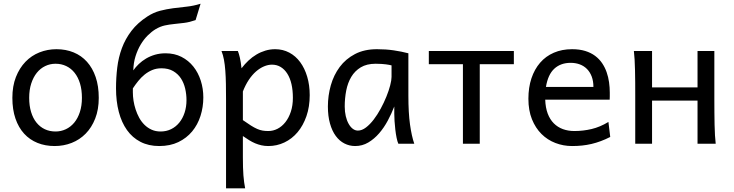

<svg xmlns="http://www.w3.org/2000/svg" viewBox="-20 -772 3941 1031"><path d="M136.7 -246.6Q136.7 -204.1 147 -170.4Q157.2 -136.7 176 -113.5Q194.8 -90.3 220.7 -78.1Q246.6 -65.9 278.3 -65.9Q307.6 -65.9 333.5 -78.1Q359.4 -90.3 378.7 -113.5Q397.9 -136.7 408.9 -170.4Q419.9 -204.1 419.9 -246.6Q419.9 -289.6 409.7 -323.5Q399.4 -357.4 380.6 -381.1Q361.8 -404.8 335.7 -417.2Q309.6 -429.7 278.3 -429.7Q248.5 -429.7 222.7 -417.2Q196.8 -404.8 177.7 -381.1Q158.7 -357.4 147.7 -323.5Q136.7 -289.6 136.7 -246.6ZM46.4 -246.6Q46.4 -309.6 65.4 -358.2Q84.5 -406.7 116.7 -440.2Q148.9 -473.6 191.9 -490.7Q234.9 -507.8 283.2 -507.8Q333.5 -507.8 375.2 -490.7Q417 -473.6 447 -440.2Q477.1 -406.7 493.7 -358.2Q510.3 -309.6 510.3 -246.6Q510.3 -183.6 491.2 -135.3Q472.2 -86.9 439.9 -54.2Q407.7 -21.5 364.7 -4.6Q321.8 12.2 273.4 12.2Q223.1 12.2 181.4 -4.6Q139.6 -21.5 109.6 -54.2Q79.6 -86.9 63 -135.3Q46.4 -183.6 46.4 -246.6Z M847.2 -405.3Q819.8 -405.3 797.6 -396Q775.4 -386.7 756.6 -371.6Q737.8 -356.4 722.2 -336.9Q706.5 -317.4 693.4 -297.4V-275.9Q693.4 -254.9 697 -231.2Q700.7 -207.5 708.3 -184.3Q715.8 -161.1 727.5 -139.6Q739.3 -118.2 755.9 -101.8Q772.5 -85.4 793.9 -75.7Q815.4 -65.9 842.3 -65.9Q873.5 -65.9 899.2 -78.6Q924.8 -91.3 943.1 -114Q961.4 -136.7 971.4 -167.5Q981.4 -198.2 981.4 -234.4Q981.4 -265.6 974.4 -296.1Q967.3 -326.7 951.7 -350.8Q936 -375 910.2 -390.1Q884.3 -405.3 847.2 -405.3ZM1071.8 -249Q1071.8 -196.8 1056.6 -149.4Q1041.5 -102.1 1011.7 -66.2Q981.9 -30.3 937.7 -9Q893.6 12.2 835 12.2Q777.8 12.2 734.4 -10.3Q690.9 -32.7 661.9 -73.5Q632.8 -114.3 617.9 -171.4Q603 -228.5 603 -297.9Q603 -354.5 609.6 -409.2Q616.2 -463.9 634.5 -513.4Q652.8 -563 685.8 -606.2Q718.8 -649.4 771.5 -683.6Q804.7 -705.1 839.4 -714.1Q874 -723.1 909.9 -727.8Q945.8 -732.4 982.7 -736.3Q1019.5 -740.2 1057.1 -752L1030.3 -664.1Q998 -652.8 969.7 -649.2Q941.4 -645.5 915.3 -643.1Q889.2 -640.6 864.7 -635.3Q840.3 -629.9 815.4 -615.2Q794.4 -602.5 773.4 -581.8Q752.4 -561 735.6 -533Q718.8 -504.9 707.8 -470Q696.8 -435.1 695.8 -394Q708 -411.6 725.3 -428.2Q742.7 -444.8 764.6 -457.8Q786.6 -470.7 812.7 -478.3Q838.9 -485.8 869.1 -485.8Q917 -485.8 954.6 -466.6Q992.2 -447.3 1018.3 -414.6Q1044.4 -381.8 1058.1 -338.9Q1071.8 -295.9 1071.8 -249Z M1284.2 -127Q1309.1 -109.4 1327.4 -97.9Q1345.7 -86.4 1360.8 -79.8Q1376 -73.2 1389.9 -70.8Q1403.8 -68.4 1420.9 -68.4Q1446.8 -68.4 1470.5 -80.6Q1494.1 -92.8 1512.5 -116Q1530.8 -139.2 1541.7 -172.1Q1552.7 -205.1 1552.7 -246.6Q1552.7 -287.1 1545.2 -320.1Q1537.6 -353 1522.9 -376.2Q1508.3 -399.4 1487.5 -412.1Q1466.8 -424.8 1440.4 -424.8Q1419.4 -424.8 1397.5 -415.5Q1375.5 -406.2 1354.7 -388.2Q1334 -370.1 1315.9 -343Q1297.9 -315.9 1284.2 -280.8ZM1193.8 -236.8Q1193.8 -282.2 1193.1 -321Q1192.4 -359.9 1189.9 -392.3Q1187.5 -424.8 1182.6 -451.2Q1177.7 -477.5 1169.4 -498H1257.3Q1262.7 -485.4 1268.1 -462.2Q1273.4 -439 1276.9 -405.3Q1293.9 -427.7 1314.2 -446.8Q1334.5 -465.8 1357.2 -479.2Q1379.9 -492.7 1405 -500.2Q1430.2 -507.8 1457.5 -507.8Q1499 -507.8 1533.4 -489.5Q1567.9 -471.2 1592 -438.2Q1616.2 -405.3 1629.6 -360.1Q1643.1 -314.9 1643.1 -261.2Q1643.1 -198.7 1625.5 -148.2Q1607.9 -97.7 1577.9 -62Q1547.9 -26.4 1507.3 -7.1Q1466.8 12.2 1420.9 12.2Q1401.4 12.2 1384 8.3Q1366.7 4.4 1350.3 -2.4Q1334 -9.3 1317.9 -19.3Q1301.8 -29.3 1284.2 -41.5V73.2Q1284.2 102.5 1284.9 126.2Q1285.6 149.9 1287.1 169.9Q1288.6 189.9 1291 206.8Q1293.5 223.6 1296.4 239.3H1193.8Z M2082.5 -420.9Q2076.7 -422.4 2069.3 -423.8Q2062 -425.3 2052 -426.5Q2042 -427.7 2028.6 -428.7Q2015.1 -429.7 1997.1 -429.7Q1949.2 -429.7 1917.2 -410.4Q1885.3 -391.1 1866.2 -359.1Q1847.2 -327.1 1839.1 -285.6Q1831.1 -244.1 1831.1 -200.2Q1831.1 -171.9 1836.7 -148.2Q1842.3 -124.5 1852.1 -107.2Q1861.8 -89.8 1874.5 -80.3Q1887.2 -70.8 1901.9 -70.8Q1923.3 -70.8 1945.1 -87.4Q1966.8 -104 1986.8 -130.1Q2006.8 -156.2 2024.4 -188.7Q2042 -221.2 2054.9 -253.2Q2067.9 -285.2 2075.2 -313.5Q2082.5 -341.8 2082.5 -358.9ZM2119.1 0Q2113.8 -11.7 2109.6 -32.2Q2105.5 -52.7 2102.8 -75.9Q2100.1 -99.1 2098.6 -122.1Q2097.2 -145 2097.2 -161.1V-200.2Q2082.5 -162.1 2062.3 -124.3Q2042 -86.4 2015.9 -56.2Q1989.7 -25.9 1957.5 -6.8Q1925.3 12.2 1887.2 12.2Q1856.4 12.2 1829.6 -1.5Q1802.7 -15.1 1783 -42Q1763.2 -68.8 1752 -108.6Q1740.7 -148.4 1740.7 -200.2Q1740.7 -258.3 1756.3 -313.7Q1772 -369.1 1804.2 -412.4Q1836.4 -455.6 1886.2 -481.7Q1936 -507.8 2004.4 -507.8Q2051.8 -507.8 2093.8 -501.7Q2135.7 -495.6 2172.9 -485.8V-258.8Q2172.9 -166.5 2181.6 -103.8Q2190.4 -41 2204.6 0Z M2739.3 -427.2H2556.2V0H2465.8V-427.2H2282.7V-498H2739.3Z M2907.7 -236.8Q2909.2 -193.8 2921.1 -162.1Q2933.1 -130.4 2953.9 -109.6Q2974.6 -88.9 3002.7 -78.6Q3030.8 -68.4 3064 -68.4Q3111.3 -68.4 3156.7 -79.1Q3202.1 -89.8 3247.1 -117.2L3256.8 -36.6Q3231 -23.4 3206.1 -14.2Q3181.2 -4.9 3156.2 1Q3131.3 6.8 3105.7 9.5Q3080.1 12.2 3051.8 12.2Q3004.9 12.2 2962.4 -4.2Q2919.9 -20.5 2887.7 -52.5Q2855.5 -84.5 2836.4 -131.8Q2817.4 -179.2 2817.4 -241.7Q2817.4 -302.2 2833.7 -351.3Q2850.1 -400.4 2880.4 -435.3Q2910.6 -470.2 2954.1 -489Q2997.6 -507.8 3051.8 -507.8Q3091.8 -507.8 3122.6 -498.3Q3153.3 -488.8 3175.8 -471.9Q3198.2 -455.1 3213.4 -432.6Q3228.5 -410.2 3237.5 -384.3Q3246.6 -358.4 3250.5 -330.3Q3254.4 -302.2 3254.4 -274.9V-255.9Q3254.4 -243.7 3253.9 -236.8ZM3166.5 -305.2Q3166.5 -336.4 3157.5 -360.6Q3148.4 -384.8 3132.1 -401.4Q3115.7 -418 3093.3 -426.3Q3070.8 -434.6 3044.4 -434.6Q2990.7 -434.6 2956.5 -403.1Q2922.4 -371.6 2911.6 -305.2Z M3391.1 -258.8Q3391.1 -294.4 3390.9 -329.1Q3390.6 -363.8 3389.9 -394.8Q3389.2 -425.8 3387.7 -452.4Q3386.2 -479 3383.8 -498H3481.4V-302.7H3725.6V-498H3815.9V-239.3Q3815.9 -203.6 3816.2 -168.9Q3816.4 -134.3 3817.1 -103Q3817.9 -71.8 3819.3 -45.4Q3820.8 -19 3823.2 0H3725.6V-231.9H3481.4V0H3391.1Z"/></svg>

Font: Andika Cyr
Style: Regular
Weight: 400
Designer: Victor Gaultney, Annie Olsen, Julie Remington, Don Collingsworth, Eric Hays, Becca Hirsbrunner
Foundry: SIL International
Version: Version 5.000